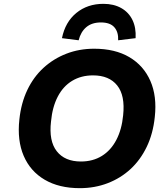

<svg xmlns="http://www.w3.org/2000/svg" viewBox="-20 -970 875 1001"><path d="M396 11Q288 11 213 -33Q138 -77 103.5 -157.5Q69 -238 81 -347Q90 -433 122.5 -501Q155 -569 207 -616.5Q259 -664 326 -690Q393 -716 471 -716Q580 -716 654.5 -672Q729 -628 764 -548Q799 -468 787 -360Q778 -273 745 -204.5Q712 -136 660.5 -88.5Q609 -41 541.5 -15Q474 11 396 11ZM402 -128Q464 -128 511 -157Q558 -186 586.5 -240.5Q615 -295 622 -369Q633 -472 591 -524.5Q549 -577 465 -577Q403 -577 356 -548.5Q309 -520 281 -466Q253 -412 246 -337Q234 -235 276 -181.5Q318 -128 402 -128ZM390 -760 303 -771Q320 -855 378 -902.5Q436 -950 519 -950Q573 -950 612 -928Q651 -906 670.5 -866Q690 -826 687 -771L596 -760Q598 -803 576 -828Q554 -853 506 -853Q459 -853 430 -828.5Q401 -804 390 -760Z"/></svg>

Font: Nunito Sans 8pt ExtraBold
Style: Italic
Weight: 800
Italic angle: -9°
Version: Version 3.101;gftools[0.9.27]